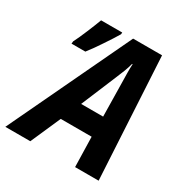

<svg xmlns="http://www.w3.org/2000/svg" viewBox="-212 -847 940 979"><g transform="rotate(30 258.0 -357.5)"><path d="M-46.9 0 292.5 -715.3H462.9L502.4 0H363.8L359.4 -176.3H177.7L100.1 0ZM229.5 -294.4H358.9L355.5 -495.1Q355 -522 354.5 -547.9Q354 -573.7 355.5 -601.1H352.5Q346.2 -576.7 336.9 -552.5Q327.6 -528.3 315.9 -501ZM33.2 -536.1 34.7 -550.3Q42.5 -564.9 52 -586.4Q61.5 -607.9 71.5 -631.6Q81.5 -655.3 90.1 -677Q98.6 -698.7 104.5 -714.4H229L228 -703.6Q218.3 -687 204.6 -665.8Q190.9 -644.5 175.5 -621.6Q160.2 -598.6 144.8 -576.7Q129.4 -554.7 114.7 -536.1Z"/></g></svg>

Font: Open Sans SemiCondensed
Style: Bold Italic
Weight: 700
Width: 4
Italic angle: -12°
Designer: Monotype Design Team
Foundry: Monotype Imaging Inc.
Version: Version 3.003